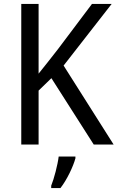

<svg xmlns="http://www.w3.org/2000/svg" viewBox="-20 -734 597 975"><path d="M557 0 303 -401 547 -714H447L274 -484C237 -436 204 -395 176 -360V-714H88V0H176V-274L241 -337L456 0ZM363 70V61H278C273 103 254 175 240 209V221H287C320 179 352 111 363 70Z"/></svg>

Font: Noto Sans Thai Looped SemiCondensed
Style: Regular
Weight: 400
Width: 4
Designer: Sasikarn Vongin, Ben Mitchell
Foundry: The Fontpad Ltd
Version: Version 1.001